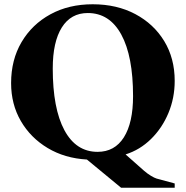

<svg xmlns="http://www.w3.org/2000/svg" viewBox="-20 -736 870 899"><path d="M547 143 387 11Q283 5 203 -43Q123 -91 77.5 -169.5Q32 -248 32 -347Q32 -456 81 -539Q130 -622 216 -669Q302 -716 414 -716Q527 -716 613.5 -670Q700 -624 749 -543.5Q798 -463 798 -357Q798 -277 768.5 -206.5Q739 -136 687 -85Q635 -34 568 -13L655 64Q670 77 686.5 87Q703 97 713 100L798 123V143ZM437 -25Q517 -25 560 -93Q603 -161 603 -286Q603 -473 548 -574Q493 -675 391 -675Q312 -675 269.5 -607.5Q227 -540 227 -415Q227 -228 281.5 -126.5Q336 -25 437 -25Z"/></svg>

Font: Wittgenstein Black
Style: Regular
Weight: 900
Designer: Jörg Drees
Foundry: Jörg Drees
Version: Version 1.303; ttfautohint (v1.8.4.7-5d5b)